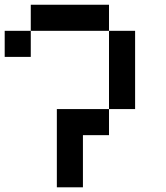

<svg xmlns="http://www.w3.org/2000/svg" viewBox="-20 -798 707 818"><path d="M111.1 -555.6H0V-666.7H111.1ZM222.2 -333.3H444.4V-222.2H333.3V0H222.2ZM555.6 -333.3H444.4V-666.7H555.6ZM444.4 -666.7H111.1V-777.8H444.4Z"/></svg>

Font: Pixeloid Sans
Style: Regular
Weight: 400
Designer: GGBotNet
Foundry: GGBotNet
Version: 0.5